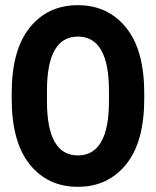

<svg xmlns="http://www.w3.org/2000/svg" viewBox="-20 -710 600 740"><path d="M25 -330V-350Q25 -517 94.5 -603.5Q164 -690 280 -690Q396 -690 466 -603.5Q536 -517 536 -350V-330Q536 -163 466 -76.5Q396 10 280 10Q164 10 94.5 -76.5Q25 -163 25 -330ZM161 -320Q161 -111 280 -111Q400 -111 400 -320V-360Q400 -569 280 -569Q161 -569 161 -360Z"/></svg>

Font: TASA Orbiter Display
Style: Bold
Weight: 700
Designer: Weizhong Zhang
Version: Version 1.000;Glyphs 3.1.2 (3151)